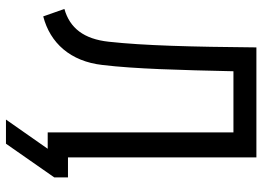

<svg xmlns="http://www.w3.org/2000/svg" viewBox="-138 -602 880 644"><g transform="rotate(90 302.0 -280.0)"><path d="M10 -56 35 15C124 -8 186 -76 198 -184C211 -292 215 -442 219 -623H424V0H479L381 140H462L575 -22V-68H508V-700H139C137 -482 133 -324 120 -205C111 -121 74 -74 10 -56Z"/></g></svg>

Font: Finlandica
Style: Regular
Weight: 400
Designer: Niklas Ekholm, Juho Hiilivirta, Jaakko Suomalainen
Foundry: Helsinki Type Studio
Version: Version 2.000;Glyphs 3.2 (3202)